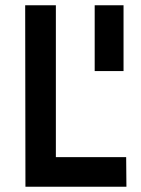

<svg xmlns="http://www.w3.org/2000/svg" viewBox="-20 -712 536 732"><path d="M77 0 76 -692H193V-113H461L462 0ZM451 -441H341V-692H451Z"/></svg>

Font: Panefresco 800wt
Style: Regular
Weight: 800
Designer: Campivisivi
Foundry: Campivisivi & Chank Co
Version: Version 1.001